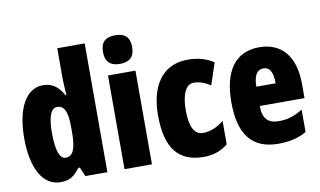

<svg xmlns="http://www.w3.org/2000/svg" viewBox="-78 -941 1861 1116"><g transform="rotate(-10 852.0 -383.0)"><path d="M197 10C250 10 277 -8 312 -54H321L344 0H474V-760H312V-588C312 -567 314 -532 317 -482H312C282 -539 243 -563 192 -563C93 -563 32 -455 32 -278C32 -101 92 10 197 10ZM250 -125C216 -125 196 -175 196 -280C196 -376 215 -424 251 -424C294 -424 312 -385 312 -297V-265C312 -166 294 -125 250 -125Z M656 -776C596 -776 570 -748 570 -691C570 -635 599 -607 656 -607C713 -607 742 -635 742 -691C742 -747 716 -776 656 -776ZM737 -553H575V0H737Z M1043 10C1098 10 1145 -6 1185 -39V-177C1145 -145 1103 -128 1061 -128C1011 -128 985 -177 985 -274C985 -371 1013 -425 1057 -425C1091 -425 1123 -414 1156 -392L1199 -521C1155 -549 1107 -563 1046 -563C888 -563 821 -435 821 -274C821 -78 894 10 1043 10Z M1468 -562C1327 -562 1254 -459 1254 -274C1254 -90 1323 10 1483 10C1547 10 1601 -2 1649 -30V-162C1598 -131 1558 -119 1507 -119C1443 -119 1413 -151 1413 -225H1677V-310C1677 -472 1600 -562 1468 -562ZM1472 -437C1505 -437 1527 -409 1527 -339H1413C1413 -411 1438 -437 1472 -437Z"/></g></svg>

Font: Noto Sans Lao Looped ExtraCondensed Black
Style: Regular
Weight: 900
Width: 2
Designer: Mark Frömberg, Ben Mitchell
Foundry: The Fontpad Ltd
Version: Version 1.002